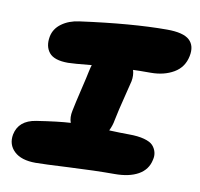

<svg xmlns="http://www.w3.org/2000/svg" viewBox="-71 -738 790 759"><g transform="rotate(10 324.0 -358.5)"><path d="M119.1 -54.2Q61.5 -54.2 33.2 -81.1Q4.9 -107.9 12.2 -148.9Q23.9 -207 92.8 -217.8Q180.7 -231.4 229 -233.9Q221.2 -254.9 227.1 -282.2Q233.4 -314 246.8 -370.1Q260.3 -426.3 264.2 -446.8Q268.6 -466.8 271 -473.1Q195.8 -465.8 176.8 -465.8Q121.1 -465.8 100.8 -490.7Q80.6 -515.6 87.9 -555.2Q94.2 -587.9 122.8 -608.6Q151.4 -629.4 191.9 -634.8Q398.9 -663.1 540 -663.1Q605.5 -663.1 630.1 -640.4Q654.8 -617.7 646 -575.2Q636.7 -529.3 597.9 -506.6Q559.1 -483.9 505.9 -483.9Q457 -483.9 435.1 -482.9Q441.4 -461.9 437 -438Q434.6 -426.3 420.4 -370.8Q406.2 -315.4 397.9 -273.9Q394.5 -252.9 383.8 -231Q429.7 -229 462.9 -229Q500 -229 524.9 -222.2Q549.8 -215.3 560.3 -203.9Q570.8 -192.4 574.7 -177.5Q578.6 -162.6 574.2 -146Q565.9 -106 529.5 -85.4Q493.2 -64.9 435.1 -64.9Q355.5 -64.9 252.7 -59.6Q149.9 -54.2 119.1 -54.2Z"/></g></svg>

Font: Shantell Sans Irregular Bouncy
Style: Italic
Weight: 800
Italic angle: -11.31°
Designer: Stephen Nixon, Anya Danilova, Shantell Martin
Foundry: Arrow Type
Version: Version 1.006;[9816181b4]